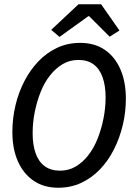

<svg xmlns="http://www.w3.org/2000/svg" viewBox="-20 -868 640 900"><path d="M253 12Q186 12 138 -20.5Q90 -53 64 -111.5Q38 -170 38 -249Q38 -313 52.5 -374Q67 -435 94.5 -488Q122 -541 160.5 -581Q199 -621 248 -644Q297 -667 356 -667Q423 -667 470.5 -635Q518 -603 544 -544Q570 -485 570 -406Q570 -342 555.5 -281.5Q541 -221 514 -167.5Q487 -114 448.5 -74Q410 -34 361 -11Q312 12 253 12ZM262 -68Q302 -68 335 -87.5Q368 -107 394 -140.5Q420 -174 437.5 -218Q455 -262 465 -312Q475 -362 475 -412Q475 -466 461 -505.5Q447 -545 419 -566Q391 -587 347 -587Q307 -587 274 -567.5Q241 -548 214.5 -514.5Q188 -481 170.5 -437Q153 -393 143 -343.5Q133 -294 133 -243Q133 -189 147 -149.5Q161 -110 189.5 -89Q218 -68 262 -68ZM259 -695 220 -728 348 -848H454L540 -725L494 -696L398 -792H394Z"/></svg>

Font: Source Code Pro ExtraLight Medium
Style: Italic
Weight: 500
Italic angle: -11°
Monospace: yes
Version: Version 1.016;hotconv 1.0.116;makeotfexe 2.5.65601